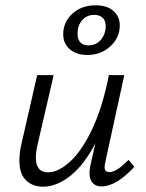

<svg xmlns="http://www.w3.org/2000/svg" viewBox="-20 -697 550 723"><path d="M53 -93Q53 -120 60 -152L120 -414H182L123 -159Q115 -125 115 -104Q115 -48 161 -48Q199 -48 243 -87.5Q287 -127 326.5 -209.5Q366 -292 390 -414H448L377 -89Q374 -76 374 -67Q374 -49 392 -49Q406 -49 423 -60Q440 -71 464 -95L486 -69Q418 5 362 5Q341 5 329 -8Q317 -21 317 -45Q317 -57 320 -72L339 -157Q296 -75 244.5 -34.5Q193 6 142 6Q103 6 78 -18Q53 -42 53 -93ZM218 -568Q218 -614 252.5 -645.5Q287 -677 340 -677Q383 -677 407 -656Q431 -635 431 -601Q431 -555 395.5 -522.5Q360 -490 309 -490Q268 -490 243 -511.5Q218 -533 218 -568ZM377 -584Q378 -589 378 -599Q378 -620 366 -630.5Q354 -641 335 -641Q307 -641 289.5 -621Q272 -601 272 -569Q272 -549 282.5 -537.5Q293 -526 313 -526Q338 -526 355 -542Q372 -558 377 -584Z"/></svg>

Font: LXGW Bright GB
Style: Italic
Weight: 400
Italic angle: -12°
Designer: Christian Thalmann (Catharsis Fonts)
Foundry: LXGW / Christian Thalmann (Catharsis Fonts) / Fontworks Inc.
Version: Version 5.510